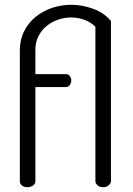

<svg xmlns="http://www.w3.org/2000/svg" viewBox="-20 -783 555 803"><path d="M379 -671Q359 -691 332 -700.5Q305 -710 277 -710Q249 -710 222 -700.5Q195 -691 174 -673.5Q153 -656 140.5 -631Q128 -606 128 -574V-473H255Q266 -473 272 -465Q278 -457 278 -447Q278 -436 272 -427.5Q266 -419 255 -419H128V-25Q128 -14 118 -7Q108 0 94 0Q81 0 72 -7Q63 -14 63 -25V-572Q63 -617 81 -652.5Q99 -688 129 -712.5Q159 -737 198 -750Q237 -763 279 -763Q323 -763 369 -746.5Q415 -730 444 -695V-26Q444 -16 434.5 -8Q425 0 411 0Q397 0 388 -8Q379 -16 379 -26Z"/></svg>

Font: AkaAcidDosis
Style: Regular
Weight: 400
Designer: Edgar Tolentino, Pablo Impallari, Igino Marini, Aka-Acid
Foundry: Edgar Tolentino, Pablo Impallari, Igino Marini, Cyberella
Version: Version 1.007